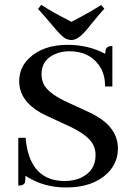

<svg xmlns="http://www.w3.org/2000/svg" viewBox="-20 -786 567 815"><path d="M480.5 -155.3Q480.5 -241.2 386.7 -294.9Q371.1 -304.7 275.4 -347.7Q189.5 -385.7 167 -425.8Q156.2 -447.3 156.2 -470.7Q156.2 -533.2 216.8 -557.6Q243.2 -568.4 274.4 -568.4Q355.5 -568.4 397.5 -512.7Q426.8 -474.6 425.8 -418.9H457V-590.8Q431.6 -590.8 428.7 -574.2Q426.8 -567.4 426.8 -557.6Q354.5 -595.7 267.6 -595.7Q161.1 -595.7 101.6 -537.1Q61.5 -497.1 61.5 -441.4Q61.5 -359.4 152.3 -307.6Q168.9 -297.9 263.7 -254.9Q350.6 -215.8 374 -174.8Q385.7 -153.3 385.7 -127.9Q385.7 -59.6 321.3 -30.3Q291 -17.6 254.9 -17.6Q113.3 -17.6 90.8 -180.7Q89.8 -191.4 88.9 -201.2H57.6V2Q81.1 2 85.9 -11.7Q87.9 -20.5 87.9 -40Q163.1 9.8 260.7 9.8Q374 9.8 436.5 -50.8Q480.5 -94.7 480.5 -155.3ZM283.2 -616.2Q310.5 -616.2 342.8 -654.3Q350.6 -662.1 367.2 -683.6Q400.4 -724.6 422.9 -749L409.2 -764.6Q357.4 -731.4 283.2 -693.4Q193.4 -739.3 155.3 -765.6L141.6 -748Q166 -721.7 200.2 -680.7Q241.2 -630.9 258.8 -622.1Q271.5 -616.2 283.2 -616.2Z"/></svg>

Font: Abhaya Libre Medium
Style: Regular
Weight: 500
Designer: Pushpananda Ekanayake, Sol Matas, Pathum Egodawatta
Foundry: Mooniak
Version: Version 1.050 ; ttfautohint (v1.6)